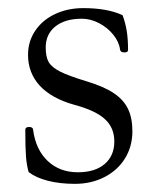

<svg xmlns="http://www.w3.org/2000/svg" viewBox="-20 -445 379 478"><path d="M51.3 -16.6Q46.4 -33.7 44.7 -55.2Q43 -76.7 43 -122.1Q43 -128.9 52.7 -128.9Q62 -128.9 62.5 -121.6Q68.8 -72.8 98.6 -44.4Q128.4 -16.1 173.8 -16.1Q216.3 -16.1 240.5 -36.6Q264.6 -57.1 264.6 -92.8Q264.6 -127 241.2 -148.4Q217.8 -169.9 165 -184.1Q108.9 -199.7 79.3 -231.4Q49.8 -263.2 49.8 -308.6Q49.8 -341.8 67.6 -368.4Q85.4 -395 116.9 -409.9Q148.4 -424.8 187.5 -424.8Q247.1 -424.8 285.2 -407.2Q292.5 -387.2 295.7 -366.9Q298.8 -346.7 298.8 -320.3Q298.8 -314.5 289.6 -314.5Q279.8 -314.5 278.8 -321.8Q276.4 -340.8 262 -358.6Q247.6 -376.5 226.3 -387.5Q205.1 -398.4 183.6 -398.4Q142.1 -398.4 117.9 -379.2Q93.8 -359.9 93.8 -326.7Q93.8 -303.2 101.3 -290.3Q108.9 -277.3 130.1 -266.6Q151.4 -255.9 196.8 -242.2Q238.8 -229.5 263.2 -213.1Q287.6 -196.8 298.6 -174.1Q309.6 -151.4 309.6 -118.2Q309.6 -80.6 291.3 -50.8Q272.9 -21 240.2 -4.2Q207.5 12.7 166.5 12.7Q128.9 12.7 99.4 5.1Q69.8 -2.4 51.3 -16.6Z"/></svg>

Font: JuniusX Light
Style: Regular
Weight: 300
Designer: Peter S. Baker
Foundry: Briery Creek Software
Version: Version 1.008